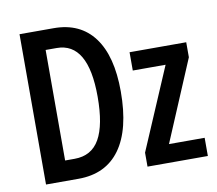

<svg xmlns="http://www.w3.org/2000/svg" viewBox="-79 -806 1014 898"><g transform="rotate(-10 428.5 -357.0)"><path d="M488.8 -368.2Q488.8 -188 420.9 -94Q353 0 223.1 0H68.8V-713.9H231Q356.4 -713.9 422.6 -625.2Q488.8 -536.6 488.8 -368.2ZM377.9 -362.8Q377.9 -620.1 228.5 -620.1H176.3V-95.2H221.2Q302.2 -95.2 340.1 -161.9Q377.9 -228.5 377.9 -362.8ZM837.4 0H550.8V-66.4L716.8 -454.6H561V-541.5H830.1V-470.2L668 -86.4H837.4Z"/></g></svg>

Font: Open Sans Condensed SemiBold
Style: Regular
Weight: 600
Width: 3
Designer: Monotype Design Team
Foundry: Monotype Imaging Inc.
Version: Version 3.000; ttfautohint (v1.8.4)